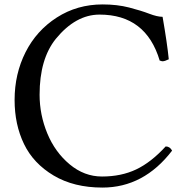

<svg xmlns="http://www.w3.org/2000/svg" viewBox="-20 -836 827 868"><path d="M46 -384Q46 -502 95.5 -600Q145 -698 237 -757Q329 -816 444 -816Q510 -816 564 -802Q618 -788 654.5 -774Q691 -760 715 -760Q736 -639 743 -568Q725 -559 715 -559Q713 -559 711 -559.5Q709 -560 706.5 -561Q704 -562 702 -562Q640 -770 430 -770Q322 -770 232 -660Q159 -569 159 -408Q159 -317 194 -232.5Q229 -148 295 -93Q361 -38 441 -38Q528 -38 595.5 -70Q663 -102 729 -174Q748 -174 758 -155Q630 12 443 12Q314 12 222.5 -42.5Q131 -97 88.5 -185Q46 -273 46 -384Z"/></svg>

Font: Indiction Unicode
Style: Normal
Weight: 500
Version: Version 1.1